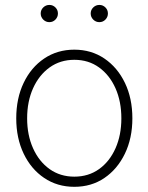

<svg xmlns="http://www.w3.org/2000/svg" viewBox="-20 -736 593 767"><path d="M276.9 10.3Q209 10.3 156.5 -25.1Q104 -60.5 74.5 -122.3Q44.9 -184.1 44.9 -263.2Q44.9 -343.3 74.5 -405Q104 -466.8 156.5 -502.2Q209 -537.6 276.9 -537.6Q344.7 -537.6 397 -502.2Q449.2 -466.8 479 -405Q508.8 -343.3 508.8 -263.2Q508.8 -184.1 479 -122.3Q449.2 -60.5 397.2 -25.1Q345.2 10.3 276.9 10.3ZM276.9 -30.3Q333.5 -30.3 375.7 -60.5Q418 -90.8 441.4 -143.6Q464.8 -196.3 464.8 -263.2Q464.8 -330.6 441.4 -383.3Q418 -436 375.7 -466.6Q333.5 -497.1 276.9 -497.1Q220.7 -497.1 178.2 -466.6Q135.7 -436 112.1 -383.3Q88.4 -330.6 88.4 -263.2Q88.4 -196.3 112.1 -143.6Q135.7 -90.8 178.2 -60.5Q220.7 -30.3 276.9 -30.3ZM377 -647.5Q362.8 -647.5 352.5 -657.7Q342.3 -668 342.3 -682.1Q342.3 -696.3 352.5 -706.3Q362.8 -716.3 377 -716.3Q391.1 -716.3 401.1 -706.3Q411.1 -696.3 411.1 -682.1Q411.1 -668 401.1 -657.7Q391.1 -647.5 377 -647.5ZM177.2 -647.5Q163.1 -647.5 152.8 -657.7Q142.6 -668 142.6 -682.1Q142.6 -696.3 152.8 -706.3Q163.1 -716.3 177.2 -716.3Q191.4 -716.3 201.4 -706.3Q211.4 -696.3 211.4 -682.1Q211.4 -668 201.4 -657.7Q191.4 -647.5 177.2 -647.5Z"/></svg>

Font: Inter 24pt ExtraLight
Style: Regular
Weight: 250
Designer: Rasmus Andersson
Foundry: rsms
Version: Version 4.001;git-66647c0bb